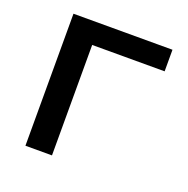

<svg xmlns="http://www.w3.org/2000/svg" viewBox="-100 -615 697 710"><g transform="rotate(20 249.0 -260.0)"><path d="M72.3 0V-519.5H461.9V-434.6H176.8V0Z"/></g></svg>

Font: GenEi M Gothic v2 Medium
Style: Regular
Weight: 500
Version: Version 2.0